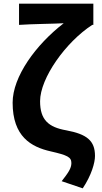

<svg xmlns="http://www.w3.org/2000/svg" viewBox="-20 -818 555 1049"><path d="M432 211C480 139 499 71 499 34C499 -50 454 -85 342 -106C245 -123 199 -163 199 -265C199 -391 339 -588 484 -682H490V-798H84V-682C153 -687 277 -688 328 -691C175 -573 49 -399 49 -257C49 -72 150 -15 257 9C348 30 370 40 370 73C370 102 352 127 317 172Z"/></svg>

Font: Spoqa Han Sans Neo Bold
Style: Bold
Weight: 700
Designer: [Spoqa Han Sans Neo] Dong-huui Kim  Younghwa Kang  Yujin Lee  [Noto Sans] Ryoko NISHIZUKA  (kana & ideographs); Paul D. 
Foundry: Spoqa (http://www.spoqa-han-sans.com)
Version: Version 1.000